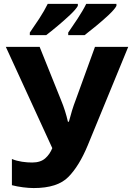

<svg xmlns="http://www.w3.org/2000/svg" viewBox="-20 -954 677 984"><path d="M466.8 -713.9 369.1 -444.8C354 -406.2 342.3 -365.7 333 -330.1H328.1C319.8 -367.2 308.1 -404.3 292 -442.9L183.1 -713.9H9.8L248 -194.8C239.7 -174.3 228 -156.7 211.9 -142.6C195.8 -128.4 173.8 -121.1 145 -121.1C113.3 -121.1 72.8 -125.5 41 -139.2V-4.9C75.7 4.4 121.1 9.8 152.8 9.8C234.4 9.8 293.5 -9.3 330.6 -47.4C367.7 -85 400.4 -138.7 429.2 -208L637.2 -713.9ZM421.9 -934.1C410.6 -911.1 395.5 -885.7 377.4 -857.9C358.9 -830.1 342.8 -806.2 329.6 -787.1V-773.9H413.6C429.2 -786.1 448.7 -801.8 472.2 -820.8C495.1 -839.8 517.1 -858.4 537.1 -877.4C557.1 -896.5 570.3 -911.6 576.7 -923.8V-934.1ZM224.6 -934.1C213.4 -911.1 198.7 -885.7 180.7 -857.9C162.1 -830.1 146 -806.2 132.8 -787.1V-773.9H216.8C232.9 -786.1 252 -801.8 274.9 -820.8C297.4 -839.8 318.8 -858.4 338.9 -877.4C358.9 -896.5 372.1 -911.6 378.9 -923.8V-934.1Z"/></svg>

Font: Avrile Sans
Style: Bold
Weight: 700
Designer: Monotype Design Team, Google (font), Stefan Peev (BGR Cyrillic), Cristiano Sobral (main changes)
Foundry: The Avrile Sans Project Authors
Version: Version 3.110